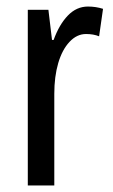

<svg xmlns="http://www.w3.org/2000/svg" viewBox="-20 -567 344 587"><path d="M249 -547Q273 -547 295 -540L283 -456Q266 -463 243 -463Q215 -463 192.5 -439Q170 -415 158 -374Q146 -333 146 -280V0H65V-537H128L139 -445H144Q161 -492 187.5 -519.5Q214 -547 249 -547Z"/></svg>

Font: Noto Sans Kannada ExtraCondensed
Style: Regular
Weight: 400
Width: 2
Designer: Jelle Bosma - Monotype Design Team
Foundry: Monotype Imaging Inc.
Version: Version 2.005; ttfautohint (v1.8.4.7-5d5b)